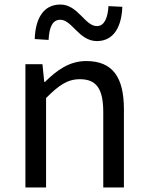

<svg xmlns="http://www.w3.org/2000/svg" viewBox="-20 -826 651 846"><path d="M407 -645C483 -645 516 -711 519 -796L458 -799C455 -748 440 -711 407 -711C354 -711 324 -806 246 -806C169 -806 136 -741 133 -654L194 -650C197 -706 211 -739 246 -739C297 -739 328 -645 407 -645ZM92 0H183V-394C238 -449 276 -477 332 -477C404 -477 435 -436 435 -332V0H526V-344C526 -485 477 -557 360 -557C285 -557 230 -516 178 -465H175L167 -543H92Z"/></svg>

Font: Spoqa Han Sans Neo Regular
Style: Regular
Weight: 400
Designer: [Spoqa Han Sans Neo] Dong-huui Kim  Younghwa Kang  Yujin Lee  [Noto Sans] Ryoko NISHIZUKA  (kana & ideographs); Paul D. 
Foundry: Spoqa (http://www.spoqa-han-sans.com)
Version: Version 1.000